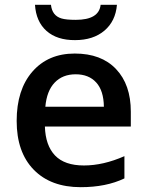

<svg xmlns="http://www.w3.org/2000/svg" viewBox="-20 -774 616 804"><path d="M169.9 -327.1H415Q414.1 -394.5 382.8 -428.7Q351.6 -462.9 296.9 -462.9Q242.2 -462.9 209 -428.2Q175.8 -393.6 169.9 -327.1ZM465.8 -484.9Q527.8 -419.9 527.8 -306.2V-244.1H168Q170.4 -165 210.4 -123Q250.5 -81.1 331.5 -81.1Q412.6 -81.1 501 -120.1V-26.9Q424.3 9.8 317.9 9.8Q192.4 9.8 121.1 -63.5Q49.8 -136.7 49.8 -267.6Q49.8 -398.4 115.7 -474.1Q181.6 -549.8 293 -549.8Q404.3 -549.8 465.8 -484.9ZM297.4 -690.9Q394.5 -690.9 401.4 -753.9H469.7Q463.9 -685.1 417 -645.5Q370.1 -606 294.4 -606Q218.8 -605.5 174.8 -644.5Q130.9 -683.6 126.5 -753.9H193.4Q198.2 -708.5 237.3 -696.8Q256.8 -690.9 297.4 -690.9Z"/></svg>

Font: OpenSans-Semibold
Style: Regular
Weight: 600
Foundry: Ascender Corporation
Version: Version 1.10